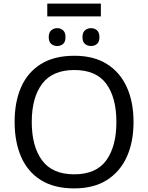

<svg xmlns="http://www.w3.org/2000/svg" viewBox="-20 -1034 821 1064"><path d="M539 -1014V-943H242V-1014ZM297 -878Q316 -878 329.5 -866Q343 -854 343 -828Q343 -802 329.5 -790.5Q316 -779 297 -779Q278 -779 264 -790.5Q250 -802 250 -828Q250 -854 264 -866Q278 -878 297 -878ZM484 -878Q504 -878 517.5 -866Q531 -854 531 -828Q531 -802 517.5 -790.5Q504 -779 484 -779Q465 -779 451 -790.5Q437 -802 437 -828Q437 -854 451 -866Q465 -878 484 -878ZM720 -358Q720 -247 682.5 -164.5Q645 -82 572 -36Q499 10 391 10Q280 10 206.5 -36Q133 -82 97 -165Q61 -248 61 -359Q61 -469 97 -551Q133 -633 206.5 -679Q280 -725 392 -725Q499 -725 572 -679.5Q645 -634 682.5 -551.5Q720 -469 720 -358ZM156 -358Q156 -223 213 -145.5Q270 -68 391 -68Q513 -68 569 -145.5Q625 -223 625 -358Q625 -493 569 -569.5Q513 -646 392 -646Q271 -646 213.5 -569.5Q156 -493 156 -358Z"/></svg>

Font: Noto Sans
Style: Regular
Weight: 400
Designer: Monotype Design Team
Foundry: Monotype Imaging Inc.
Version: Version 2.007